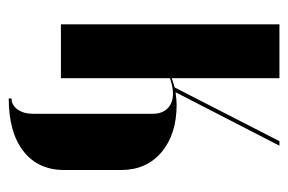

<svg xmlns="http://www.w3.org/2000/svg" viewBox="-129 -406 653 435"><g transform="rotate(90 197.5 -188.5)"><path d="M35.2 -495.1H157.2V-251Q163.1 -253.4 178.2 -257.8L299.8 -495.1H310.1L189 -259.8Q208.5 -262.2 216.8 -262.2Q284.2 -262.2 324.7 -228Q365.2 -193.8 365.2 -136.2V-7.8Q365.2 51.8 322.5 85Q279.8 118.2 203.1 118.2V111.8Q218.3 111.8 228 98.1Q237.8 84.5 237.8 63V-208Q237.8 -229.5 225.6 -241.7Q213.4 -253.9 191.9 -253.9Q177.2 -253.9 157.2 -247.1V0H35.2Z"/></g></svg>

Font: Moniqa Black Display
Style: Regular
Weight: 900
Designer: Rajesh Rajput
Foundry: Rajesh Rajput
Version: Version 1.000